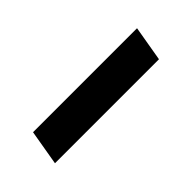

<svg xmlns="http://www.w3.org/2000/svg" viewBox="-1 -436 359 359"><g transform="rotate(-45 178.5 -257.0)"><path d="M35 -222 47 -292H322L310 -222Z"/></g></svg>

Font: Spectral SC ExtraBold
Style: Italic
Weight: 800
Italic angle: -10°
Designer: Jean-Baptiste Levee
Foundry: Production Type
Version: Version 2.001